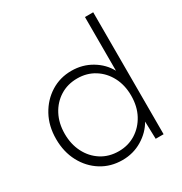

<svg xmlns="http://www.w3.org/2000/svg" viewBox="-174 -869 957 1009"><g transform="rotate(-30 304.5 -365.0)"><path d="M280 10Q209 10 153 -25Q97 -60 64.5 -121Q32 -182 32 -260Q32 -339 65.5 -400Q99 -461 155 -496Q211 -531 280 -531Q347 -531 401.5 -498.5Q456 -466 484 -414V-740H534V0H486L483 -106Q454 -55 400 -22.5Q346 10 280 10ZM287 -40Q344 -40 389.5 -68.5Q435 -97 461.5 -146.5Q488 -196 488 -261Q488 -325 462 -374.5Q436 -424 390.5 -452.5Q345 -481 287 -481Q228 -481 182.5 -452.5Q137 -424 111 -374.5Q85 -325 85 -261Q85 -198 110.5 -148Q136 -98 181.5 -69Q227 -40 287 -40Z"/></g></svg>

Font: Lexend ExtraLight
Style: Regular
Weight: 200
Designer: Bonnie Shaver-Troup, Thomas Jockin
Foundry: Lexend
Version: Version 1.007; ttfautohint (v1.8.3)